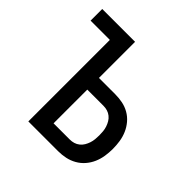

<svg xmlns="http://www.w3.org/2000/svg" viewBox="-186 -903 1071 1071"><g transform="rotate(45 350.0 -367.5)"><path d="M183 0V-643H31V-735H290V-450H418Q447 -450 475.5 -444.5Q504 -439 529.5 -424.5Q555 -410 574 -387.5Q593 -365 604.5 -338.5Q616 -312 620.5 -283Q625 -254 625 -225Q625 -196 620.5 -167Q616 -138 604.5 -111.5Q593 -85 574 -63Q555 -41 529.5 -26.5Q504 -12 475.5 -6Q447 0 418 0ZM290 -92H418Q434 -92 449 -96.5Q464 -101 476.5 -111Q489 -121 497 -134.5Q505 -148 510 -163Q515 -178 516.5 -194Q518 -210 518 -225Q518 -241 516.5 -256.5Q515 -272 510 -287Q505 -302 497 -315.5Q489 -329 476.5 -339Q464 -349 449 -353.5Q434 -358 418 -358H290Z"/></g></svg>

Font: Iosevka Aile Semibold
Style: Regular
Weight: 600
Designer: Belleve Invis
Foundry: Belleve Invis
Version: Version 31.1.0; ttfautohint (v1.8.4)